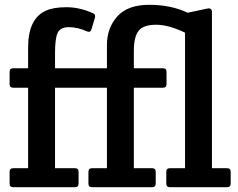

<svg xmlns="http://www.w3.org/2000/svg" viewBox="-20 -779 990 799"><path d="M209 -414V-79H292Q307 -79 307 -64V-15Q307 0 292 0H35Q20 0 20 -15V-64Q20 -79 35 -79H97V-414H35Q20 -414 20 -429V-480Q20 -495 35 -495H97V-582Q97 -702 172 -735Q203 -749 257 -749Q311 -749 367 -724Q379 -719 375 -705L360 -655Q355 -643 343 -648Q303 -666 267 -666Q231 -666 220 -642.5Q209 -619 209 -558V-495H425V-592Q425 -662 468 -710.5Q511 -759 601 -759Q691 -759 761 -726L841 -743Q862 -748 862 -729V-79H925Q940 -79 940 -64V-15Q940 0 925 0H687Q672 0 672 -15V-64Q672 -79 687 -79H750V-643Q682 -676 629.5 -676Q577 -676 557 -651Q537 -626 537 -568V-495H658Q673 -495 673 -480V-429Q673 -414 658 -414H537V-79H613Q628 -79 628 -64V-15Q628 0 613 0H363Q348 0 348 -15V-64Q348 -79 363 -79H425V-414Z"/></svg>

Font: Crete Round
Style: Regular
Weight: 400
Designer: Veronika Burian
Foundry: TypeTogether
Version: Version 1.001